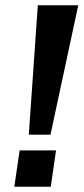

<svg xmlns="http://www.w3.org/2000/svg" viewBox="-20 -706 316 726"><path d="M275.9 -686 170.9 -196.8H88.9L123 -686ZM191.9 -137.2 171.9 0H34.2L54.2 -137.2Z"/></svg>

Font: Archivo Narrow
Style: Bold Italic
Weight: 700
Italic angle: -8°
Designer: Hector Gatti
Foundry: Hector Gatti
Version: 1.002; ttfautohint (v0.8)